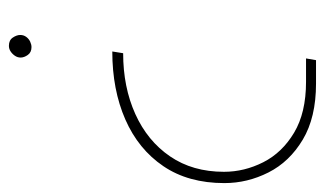

<svg xmlns="http://www.w3.org/2000/svg" viewBox="-184 -384 747 442"><g transform="rotate(-90 190.0 -163.5)"><path d="M218 190Q140 190 89 159.5Q38 129 13.5 80.5Q-11 32 -11 -21Q-11 -104 28 -161.5Q67 -219 135.5 -249Q204 -279 292 -279L288 -254Q210 -254 148 -226Q86 -198 50.5 -146Q15 -94 15 -22Q15 25 37 68.5Q59 112 105 139.5Q151 167 222 167H276L272 190ZM305 -517Q318 -517 324 -508Q330 -499 330 -491Q330 -483 325.5 -477Q321 -471 314.5 -468Q308 -465 302 -465Q290 -465 284 -473.5Q278 -482 278 -490Q278 -497 282 -503Q286 -509 292 -513Q298 -517 305 -517Z"/></g></svg>

Font: MuseoModerno Thin Thin
Style: Italic
Weight: 250
Italic angle: -9°
Version: Version 1.003